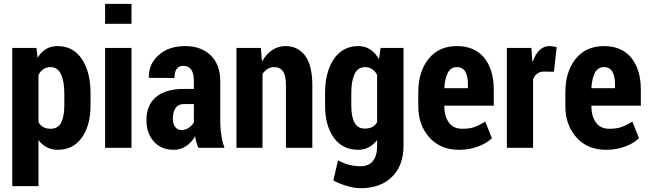

<svg xmlns="http://www.w3.org/2000/svg" viewBox="-20 -782 3436 1016"><path d="M459 -223.6Q459 -118.2 413.1 -53.7Q367.2 10.7 285.2 10.7Q252.9 10.7 227.5 -2.9Q202.1 -15.6 183.6 -41Q183.6 40 183.6 203.1Q149.4 203.1 44.9 203.1Q44.9 96.7 44.9 -223.6Q44.9 -299.8 44.9 -528.3Q77.1 -528.3 172.9 -528.3Q174.8 -515.6 178.7 -476.6Q197.3 -505.9 223.6 -522.5Q250 -538.1 284.2 -538.1Q367.2 -538.1 413.1 -469.7Q459 -401.4 459 -289.1Q459 -266.6 459 -223.6ZM320.3 -289.1Q320.3 -351.6 302.7 -388.7Q285.2 -426.8 247.1 -426.8Q225.6 -426.8 210 -416Q193.4 -405.3 183.6 -384.8Q183.6 -301.8 183.6 -135.7Q193.4 -118.2 209 -109.4Q225.6 -100.6 248 -100.6Q286.1 -100.6 303.7 -132.8Q320.3 -166 320.3 -223.6Q320.3 -245.1 320.3 -289.1Z M675.8 0Q640.6 0 536.1 0Q536.1 -83 536.1 -330.1Q536.1 -379.9 536.1 -528.3Q571.3 -528.3 675.8 -528.3Q675.8 -396.5 675.8 0ZM675.8 -656.2Q640.6 -656.2 536.1 -656.2Q536.1 -682.6 536.1 -761.7Q571.3 -761.7 675.8 -761.7Q675.8 -735.4 675.8 -656.2Z M1029.3 0Q1024.4 -12.7 1019.5 -28.3Q1014.6 -43.9 1012.7 -60.5Q993.2 -28.3 964.8 -8.8Q936.5 10.7 899.4 10.7Q834 10.7 794.9 -32.2Q754.9 -75.2 754.9 -147.5Q754.9 -225.6 805.7 -268.6Q855.5 -311.5 954.1 -311.5Q971.7 -311.5 1005.9 -311.5Q1005.9 -322.3 1005.9 -354.5Q1005.9 -392.6 992.2 -413.1Q978.5 -433.6 950.2 -433.6Q926.8 -433.6 915 -418Q903.3 -401.4 903.3 -369.1Q859.4 -369.1 769.5 -370.1Q769.5 -370.1 767.6 -372.1Q765.6 -441.4 819.3 -490.2Q872.1 -538.1 960 -538.1Q1043 -538.1 1093.8 -490.2Q1145.5 -441.4 1145.5 -352.5Q1145.5 -281.2 1145.5 -139.6Q1145.5 -100.6 1151.4 -66.4Q1156.2 -32.2 1168 0Q1122.1 0 1029.3 0ZM939.5 -93.8Q960.9 -93.8 978.5 -105.5Q996.1 -117.2 1005.9 -133.8Q1005.9 -167 1005.9 -231.4Q993.2 -231.4 954.1 -231.4Q922.9 -231.4 908.2 -209Q894.5 -187.5 894.5 -153.3Q894.5 -127.9 906.2 -111.3Q918.9 -93.8 939.5 -93.8Z M1360.4 -528.3Q1362.3 -509.8 1366.2 -456.1Q1387.7 -495.1 1419.9 -516.6Q1452.1 -538.1 1490.2 -538.1Q1556.6 -538.1 1594.7 -487.3Q1632.8 -436.5 1632.8 -328.1Q1632.8 -218.8 1632.8 0Q1597.7 0 1493.2 0Q1493.2 -82 1493.2 -328.1Q1493.2 -382.8 1477.5 -404.3Q1461.9 -426.8 1430.7 -426.8Q1411.1 -426.8 1395.5 -417Q1379.9 -407.2 1369.1 -390.6Q1369.1 -259.8 1369.1 0Q1335 0 1231.4 0Q1231.4 -83 1231.4 -330.1Q1231.4 -379.9 1231.4 -528.3Q1263.7 -528.3 1360.4 -528.3Z M1700.2 -289.1Q1700.2 -400.4 1746.1 -468.8Q1792 -538.1 1877 -538.1Q1912.1 -538.1 1938.5 -520.5Q1965.8 -502.9 1985.4 -468.8Q1988.3 -489.3 1994.1 -528.3Q2024.4 -528.3 2115.2 -528.3Q2115.2 -398.4 2115.2 -10.7Q2115.2 93.8 2054.7 153.3Q1994.1 213.9 1888.7 213.9Q1854.5 213.9 1816.4 202.1Q1778.3 191.4 1744.1 172.9Q1752.9 136.7 1768.6 66.4Q1796.9 82 1826.2 89.8Q1854.5 97.7 1888.7 97.7Q1931.6 97.7 1954.1 69.3Q1975.6 42 1975.6 -10.7Q1975.6 -20.5 1975.6 -41Q1956.1 -15.6 1931.6 -2.9Q1907.2 10.7 1876 10.7Q1792 10.7 1746.1 -53.7Q1700.2 -118.2 1700.2 -223.6Q1700.2 -229.5 1700.2 -240.2Q1700.2 -252 1700.2 -289.1ZM1838.9 -223.6Q1838.9 -166 1855.5 -133.8Q1872.1 -101.6 1911.1 -101.6Q1932.6 -101.6 1949.2 -109.4Q1965.8 -118.2 1975.6 -135.7Q1975.6 -218.8 1975.6 -385.7Q1965.8 -405.3 1949.2 -416Q1933.6 -426.8 1912.1 -426.8Q1873 -426.8 1855.5 -388.7Q1838.9 -351.6 1838.9 -289.1Q1838.9 -266.6 1838.9 -223.6Z M2409.2 10.7Q2310.5 10.7 2252 -54.7Q2193.4 -121.1 2193.4 -219.7Q2193.4 -232.4 2193.4 -256.8Q2193.4 -266.6 2193.4 -293.9Q2193.4 -401.4 2247.1 -469.7Q2301.8 -538.1 2397.5 -538.1Q2491.2 -538.1 2542 -476.6Q2592.8 -414.1 2592.8 -307.6Q2592.8 -279.3 2592.8 -222.7Q2527.3 -222.7 2331.1 -222.7Q2331.1 -221.7 2331.1 -219.7Q2331.1 -168 2354.5 -134.8Q2377.9 -100.6 2425.8 -100.6Q2464.8 -100.6 2489.3 -109.4Q2514.6 -118.2 2547.9 -138.7Q2559.6 -109.4 2583 -50.8Q2555.7 -23.4 2509.8 -6.8Q2463.9 10.7 2409.2 10.7ZM2397.5 -426.8Q2365.2 -426.8 2349.6 -396.5Q2334 -366.2 2331.1 -315.4Q2373 -315.4 2456.1 -315.4Q2456.1 -320.3 2456.1 -335Q2456.1 -378.9 2442.4 -402.3Q2428.7 -426.8 2397.5 -426.8Z M2911.1 -402.3Q2898.4 -402.3 2859.4 -403.3Q2836.9 -403.3 2823.2 -392.6Q2808.6 -381.8 2800.8 -362.3Q2800.8 -241.2 2800.8 0Q2766.6 0 2662.1 0Q2662.1 -83 2662.1 -331.1Q2662.1 -379.9 2662.1 -528.3Q2694.3 -528.3 2792 -528.3Q2793 -510.7 2796.9 -457Q2797.9 -457 2799.8 -457Q2812.5 -495.1 2835 -516.6Q2857.4 -538.1 2887.7 -538.1Q2897.5 -538.1 2907.2 -536.1Q2918 -535.2 2925.8 -532.2Q2920.9 -488.3 2911.1 -402.3Z M3187.5 10.7Q3088.9 10.7 3030.3 -54.7Q2971.7 -121.1 2971.7 -219.7Q2971.7 -232.4 2971.7 -256.8Q2971.7 -266.6 2971.7 -293.9Q2971.7 -401.4 3025.4 -469.7Q3080.1 -538.1 3175.8 -538.1Q3269.5 -538.1 3320.3 -476.6Q3371.1 -414.1 3371.1 -307.6Q3371.1 -279.3 3371.1 -222.7Q3305.7 -222.7 3109.4 -222.7Q3109.4 -221.7 3109.4 -219.7Q3109.4 -168 3132.8 -134.8Q3156.2 -100.6 3204.1 -100.6Q3243.2 -100.6 3267.6 -109.4Q3293 -118.2 3326.2 -138.7Q3337.9 -109.4 3361.3 -50.8Q3334 -23.4 3288.1 -6.8Q3242.2 10.7 3187.5 10.7ZM3175.8 -426.8Q3143.6 -426.8 3127.9 -396.5Q3112.3 -366.2 3109.4 -315.4Q3151.4 -315.4 3234.4 -315.4Q3234.4 -320.3 3234.4 -335Q3234.4 -378.9 3220.7 -402.3Q3207 -426.8 3175.8 -426.8Z"/></svg>

Font: Noto Sans Hebrew DECATHLON 
Style: Bold
Weight: 400
Designer: Monotype Design Team
Version: Version 2.000;GOOG;noto-fonts:20170220:a8a215d2e889